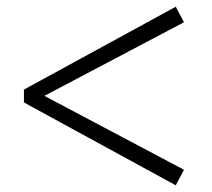

<svg xmlns="http://www.w3.org/2000/svg" viewBox="-20 -641 628 568"><path d="M500 -92.8 50.8 -337.9V-376L500 -621.1L524.4 -575.2L111.3 -357.4L524.4 -138.7Z"/></svg>

Font: Bpmf GenYo Min B
Style: B
Weight: 700
Foundry: But Ko
Version: Version 1.320